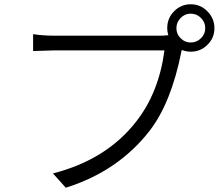

<svg xmlns="http://www.w3.org/2000/svg" viewBox="-20 -847 1040 899"><path d="M826 -668Q845 -648 873 -648Q901 -648 921 -668Q941 -687 941 -715Q941 -743 921 -763Q901 -783 873 -783Q845 -783 826 -763Q806 -743 806 -715Q806 -687 826 -668ZM795 -794Q827 -827 873 -827Q919 -827 951 -794Q984 -761 984 -715Q984 -669 951 -637Q919 -605 873 -605Q852 -605 831 -613L829 -604Q781 -364 680 -234Q533 -45 288 32L228 -35Q478 -99 617 -277Q724 -413 750 -611H231Q210 -611 135 -608V-687Q182 -680 232 -680H740L768 -682Q763 -699 763 -715Q763 -762 795 -794Z"/></svg>

Font: Source Han Sans CN Normal
Style: Regular
Weight: 350
Designer: Ryoko NISHIZUKA 西塚涼子 (kana, bopomofo & ideographs); Paul D. Hunt (Latin, Greek & Cyrillic); Sandoll Communications 산돌커뮤니
Foundry: Adobe
Version: Version 2.004;hotconv 1.0.118;makeotfexe 2.5.65603